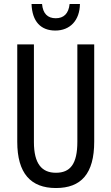

<svg xmlns="http://www.w3.org/2000/svg" viewBox="-20 -938 562 968"><path d="M383 -918H331C326 -869 301 -846 261 -846C220 -846 196 -870 192 -918H139C142 -829 186 -784 259 -784C333 -784 382 -835 383 -918ZM455 -224V-714H370V-223C370 -111 334 -67 262 -67C191 -67 151 -112 151 -222V-714H67V-223C67 -64 135 10 262 10C389 10 455 -62 455 -224Z"/></svg>

Font: Noto Sans Thai Looped ExtraCondensed
Style: Regular
Weight: 400
Width: 2
Designer: Sasikarn Vongin, Ben Mitchell
Foundry: The Fontpad Ltd
Version: Version 1.001